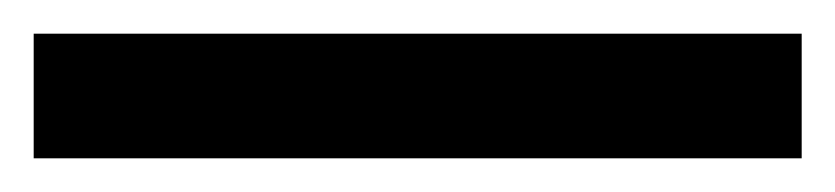

<svg xmlns="http://www.w3.org/2000/svg" viewBox="-22 63 496 114"><path d="M454 157V83H-2V157Z"/></svg>

Font: Noto Sans Thai Looped SemiCondensed Medium
Style: Regular
Weight: 500
Width: 4
Designer: Sasikarn Vongin, Ben Mitchell
Foundry: The Fontpad Ltd
Version: Version 1.001